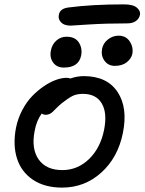

<svg xmlns="http://www.w3.org/2000/svg" viewBox="-20 -811 661 878"><path d="M303.2 -693.8Q273.4 -693.8 259.3 -708.7Q245.1 -723.6 249 -742.2Q252.9 -772 293.9 -776.9Q401.4 -791 546.9 -791Q588.4 -791 606 -775.9Q623.5 -760.7 620.1 -743.2Q616.2 -725.1 601.1 -714.6Q585.9 -704.1 562 -704.1Q464.8 -704.1 385.3 -699Q305.7 -693.8 303.2 -693.8ZM504.9 -509.8Q475.1 -509.8 458 -533Q440.9 -556.2 446.8 -587.9Q451.7 -613.3 473.6 -630.6Q495.6 -647.9 522 -647.9Q556.2 -647.9 573.5 -621.3Q590.8 -594.7 585 -564Q580.6 -543 559.8 -526.4Q539.1 -509.8 504.9 -509.8ZM272 -502Q239.7 -502 222.9 -525.1Q206.1 -548.3 212.9 -581.1Q218.3 -608.4 238 -625.7Q257.8 -643.1 284.2 -643.1Q323.7 -643.1 340.6 -616.7Q357.4 -590.3 351.1 -557.1Q339.8 -502 272 -502ZM264.2 46.9Q184.1 46.9 130.6 11Q77.1 -24.9 57.6 -86.7Q38.1 -148.4 53.2 -227.1Q62 -270 82 -307.9Q102.1 -345.7 127.4 -371.8Q152.8 -397.9 181.4 -417.2Q210 -436.5 236.3 -445.8Q262.7 -455.1 284.2 -455.1Q294.4 -455.1 301.8 -452.1Q333 -462.9 362.8 -462.9Q469.2 -462.9 517.3 -390.9Q565.4 -318.8 542 -203.1Q519.5 -90.8 443.4 -22Q367.2 46.9 264.2 46.9ZM138.2 -210.9Q122.6 -129.9 157 -81.5Q191.4 -33.2 265.1 -33.2Q335 -33.2 387.2 -83.7Q439.5 -134.3 456.1 -217.8Q471.2 -294.4 445.3 -338.1Q419.4 -381.8 358.9 -381.8Q330.6 -381.8 310.5 -371.6Q290.5 -361.3 261.2 -337.9Q250 -328.6 238.5 -317.1Q227.1 -305.7 221.4 -300Q215.8 -294.4 207.5 -290.3Q199.2 -286.1 189.9 -286.1Q178.2 -286.1 170.9 -292Q146.5 -258.8 138.2 -210.9Z"/></svg>

Font: Shantell Sans Bouncy
Style: Italic
Weight: 400
Italic angle: -11.31°
Designer: Stephen Nixon, Anya Danilova, Shantell Martin
Foundry: Arrow Type
Version: Version 1.006;[9816181b4]